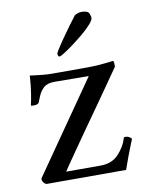

<svg xmlns="http://www.w3.org/2000/svg" viewBox="-75 -695 587 751"><g transform="rotate(-10 218.0 -319.5)"><path d="M300 -639Q326 -639 330.5 -626.5Q335 -614 335 -610Q335 -601 321 -585Q307 -569 286 -551.5Q265 -534 243.5 -518Q222 -502 206 -492Q190 -482 187 -482Q182 -482 180.5 -486.5Q179 -491 179 -495Q179 -497 189 -513Q199 -529 214.5 -551Q230 -573 245.5 -594.5Q261 -616 273 -631Q274 -632 282 -635.5Q290 -639 300 -639ZM145 -421H270Q310 -421 334.5 -423Q359 -425 389 -429Q392 -424 392 -418.5Q392 -413 392 -408Q392 -406 392 -405Q392 -405 378 -385Q364 -365 341 -332Q318 -299 290.5 -260Q263 -221 235 -181.5Q207 -142 184 -108.5Q161 -75 147 -55Q133 -35 133 -34H270Q315 -34 341.5 -62.5Q368 -91 377 -122Q378 -128 384 -128Q399 -128 409 -116Q409 -116 401 -96.5Q393 -77 383 -50Q373 -23 365 0H48Q43 -2 38 -8Q33 -14 33 -20Q33 -21 33 -23Q33 -25 34 -26L285 -387L148 -388Q120 -388 105.5 -374.5Q91 -361 84.5 -344.5Q78 -328 74 -319Q70 -311 53 -311Q42 -311 42 -313Q45 -324 50.5 -357Q56 -390 58 -429Q58 -429 72.5 -427Q87 -425 107.5 -423Q128 -421 145 -421Z"/></g></svg>

Font: Amiri
Style: Regular
Weight: 400
Designer: Khaled Hosny
Version: Version 0.114